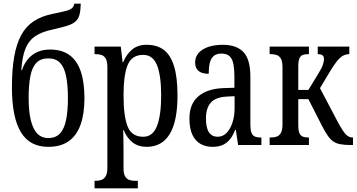

<svg xmlns="http://www.w3.org/2000/svg" viewBox="-20 -790 1943 1046"><path d="M243 10Q194 10 157 -9Q120 -28 95 -68Q70 -108 57.5 -169.5Q45 -231 45 -315Q45 -412 57.5 -482Q70 -552 96 -599.5Q122 -647 164 -674.5Q206 -702 265 -714Q314 -724 338.5 -730.5Q363 -737 372.5 -746Q382 -755 385 -770H420Q419 -734 413.5 -711.5Q408 -689 393 -674.5Q378 -660 348.5 -650.5Q319 -641 270 -630Q211 -618 174.5 -594.5Q138 -571 119.5 -527Q101 -483 96 -408H100Q117 -461 156 -490.5Q195 -520 253 -520Q317 -520 358.5 -490Q400 -460 420 -401Q440 -342 440 -255Q440 -170 419 -111Q398 -52 354.5 -21Q311 10 243 10ZM243 -38Q284 -38 307 -63Q330 -88 340 -136.5Q350 -185 350 -255Q350 -327 340 -375.5Q330 -424 307 -448Q284 -472 243 -472Q202 -472 178.5 -448Q155 -424 145.5 -375.5Q136 -327 136 -255Q136 -185 147.5 -136.5Q159 -88 182.5 -63Q206 -38 243 -38Z M495 236V195H502Q519 195 533 190Q547 185 556 169.5Q565 154 565 123V-423Q565 -455 556.5 -470Q548 -485 534 -490Q520 -495 502 -495H495V-536H638L648 -451H651Q668 -493 699 -519.5Q730 -546 779 -546Q835 -546 872 -518.5Q909 -491 928 -430Q947 -369 947 -270Q947 -129 904.5 -59.5Q862 10 779 10Q733 10 702 -14.5Q671 -39 654 -81H651Q652 -67 652 -49Q652 -31 652.5 -10.5Q653 10 653 33V128Q653 157 662 171.5Q671 186 685 190.5Q699 195 714 195H731V236ZM760 -45Q813 -45 835.5 -104Q858 -163 858 -270Q858 -378 835.5 -434.5Q813 -491 760 -491Q698 -491 675.5 -436Q653 -381 653 -270Q653 -156 675.5 -100.5Q698 -45 760 -45Z M1137 10Q1101 10 1072.5 -6Q1044 -22 1028 -56Q1012 -90 1012 -145Q1012 -224 1061 -265.5Q1110 -307 1198 -310L1257 -312V-373Q1257 -411 1252 -439Q1247 -467 1232 -482.5Q1217 -498 1187 -498Q1158 -498 1143 -484Q1128 -470 1122.5 -445.5Q1117 -421 1117 -388Q1080 -388 1061.5 -403.5Q1043 -419 1043 -450Q1043 -480 1062 -501.5Q1081 -523 1115 -534.5Q1149 -546 1194 -546Q1268 -546 1306 -506.5Q1344 -467 1344 -372V-113Q1344 -85 1349 -69.5Q1354 -54 1366 -47.5Q1378 -41 1398 -41H1404V0H1277L1265 -82H1261Q1248 -49 1231 -29Q1214 -9 1191.5 0.5Q1169 10 1137 10ZM1166 -45Q1194 -45 1214.5 -66Q1235 -87 1246.5 -122.5Q1258 -158 1258 -200V-266L1218 -264Q1155 -261 1128.5 -231Q1102 -201 1102 -145Q1102 -93 1118.5 -69Q1135 -45 1166 -45Z M1449 0V-41H1456Q1474 -41 1488 -46Q1502 -51 1510.5 -66.5Q1519 -82 1519 -113V-423Q1519 -455 1510.5 -470Q1502 -485 1488 -490Q1474 -495 1456 -495H1449V-536H1663V-495H1658Q1642 -495 1630 -491Q1618 -487 1611.5 -472.5Q1605 -458 1605 -428V-300H1660L1712 -385Q1735 -422 1740 -440Q1745 -458 1745 -469Q1745 -482 1737 -488.5Q1729 -495 1711 -495V-536H1883V-495Q1864 -495 1848 -486Q1832 -477 1815.5 -456.5Q1799 -436 1778 -401L1709 -286L1710 -335L1820 -126Q1834 -100 1846.5 -80.5Q1859 -61 1872 -51Q1885 -41 1899 -41H1903V0H1891Q1858 0 1835.5 -4Q1813 -8 1797 -18.5Q1781 -29 1766.5 -49.5Q1752 -70 1735 -103L1660 -250H1605V-108Q1605 -78 1611.5 -64Q1618 -50 1630 -45.5Q1642 -41 1658 -41H1663V0Z"/></svg>

Font: Noto Serif ExtraCondensed
Style: Regular
Weight: 400
Width: 2
Designer: Monotype Design Team
Foundry: Monotype Imaging Inc.
Version: Version 2.013